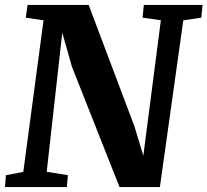

<svg xmlns="http://www.w3.org/2000/svg" viewBox="-22 -763 846 783"><path d="M-1.5 0 2 -48.5 73 -62 155.5 -680 83 -691 90.5 -743H339.5L526 -248.5L562.5 -128L634 -680.5L559.5 -691L564.5 -743H804L799 -691L725.5 -680L630 0H465.5L271.5 -490.5L232 -629.5L168.5 -62.5L255 -48.5L250.5 0Z"/></svg>

Font: Merriweather ExtraBold
Style: Italic
Weight: 800
Italic angle: -7.8°
Version: Version 2.101